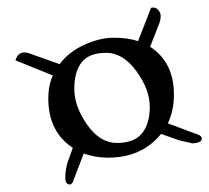

<svg xmlns="http://www.w3.org/2000/svg" viewBox="-20 -608 555 509"><path d="M177 -372.5Q177 -326 211 -277.5Q245 -229 290 -229Q335 -229 356 -254Q377 -279 377 -325Q377 -371 341.5 -419.5Q306 -468 261.5 -468Q217 -468 197 -443.5Q177 -419 177 -372.5ZM490 -228 455 -236 407 -253Q356 -190 266 -190Q233 -190 202 -201L172 -123Q168 -119 165 -119Q153 -119 153 -137.5Q153 -156 159 -177L173 -216Q108 -259 108 -347Q108 -381 120 -408L21 -448Q27 -469 45 -469Q52 -469 59 -466L138 -438Q163 -471 204 -489.5Q245 -508 282 -508Q319 -508 346 -499L380 -586Q380 -588 387 -588Q394 -588 400 -581Q406 -574 406 -565.5Q406 -557 403 -548L378 -484Q441 -443 441 -358V-355Q441 -315 425 -281L508 -250Q515 -246 515 -241Q515 -229 490 -228Z"/></svg>

Font: Mr Bedfort
Style: Regular
Weight: 400
Designer: Alejandro Paul
Foundry: Alejandro Paul
Version: Version 1.000